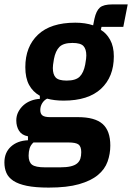

<svg xmlns="http://www.w3.org/2000/svg" viewBox="-47 -640 600 872"><path d="M454 21Q454 59 441.5 94Q429 129 397.5 155Q366 181 312 196.5Q258 212 174 212Q114 212 75 204Q36 196 13.5 181Q-9 166 -18 145Q-27 124 -27 98Q-27 53 2.5 26Q32 -1 80 -3V-21Q52 -26 39.5 -46Q27 -66 27 -93Q27 -114 36 -131.5Q45 -149 59.5 -162Q74 -175 93.5 -182.5Q113 -190 134 -191V-205Q102 -223 85 -254.5Q68 -286 68 -335Q68 -428 125.5 -482.5Q183 -537 295 -537Q340 -537 376 -525L382 -555Q390 -591 406.5 -605.5Q423 -620 463 -620H533L513 -518H414L411 -504Q436 -490 453 -459.5Q470 -429 470 -384Q470 -291 412 -237Q354 -183 242 -183Q200 -183 167 -192Q153 -185 144.5 -171Q136 -157 136 -140Q136 -123 146 -115.5Q156 -108 181 -108H307Q384 -108 419 -77Q454 -46 454 21ZM322 51Q322 26 310 16.5Q298 7 263 7H105Q92 19 87.5 34Q83 49 83 67Q83 96 98.5 108Q114 120 158 120H226Q255 120 274 115.5Q293 111 303.5 102Q314 93 318 80.5Q322 68 322 51ZM256 -274Q297 -274 315 -292Q333 -310 340 -347Q343 -364 344 -373Q345 -382 345 -388Q345 -417 332 -431Q319 -445 282 -445Q241 -445 223 -427Q205 -409 198 -372Q195 -355 194 -346Q193 -337 193 -331Q193 -302 206 -288Q219 -274 256 -274Z"/></svg>

Font: IBM Plex Sans Cond
Style: Bold Italic
Weight: 700
Width: 3
Italic angle: -11°
Designer: Mike Abbink, Paul van der Laan, Pieter van Rosmalen
Foundry: Bold Monday
Version: Version 1.3